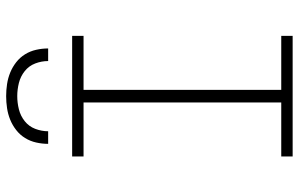

<svg xmlns="http://www.w3.org/2000/svg" viewBox="-198 -798 995 640"><g transform="rotate(-90 300.0 -477.5)"><path d="M99 0V-38H279V-697H99V-735H501V-697H321V-38H501V0ZM141 -815Q141 -835 145.5 -855Q150 -875 160.5 -892Q171 -909 187 -921.5Q203 -934 221.5 -941.5Q240 -949 260 -952Q280 -955 300 -955Q320 -955 340 -952Q360 -949 378.5 -941.5Q397 -934 413 -921.5Q429 -909 439.5 -892Q450 -875 454.5 -855Q459 -835 459 -815H417Q417 -837 409 -858Q401 -879 383.5 -893Q366 -907 344 -912.5Q322 -918 300 -918Q278 -918 256 -912.5Q234 -907 216.5 -893Q199 -879 191 -858Q183 -837 183 -815Z"/></g></svg>

Font: Iosevka Extralight Extended
Style: Regular
Weight: 200
Width: 7
Monospace: yes
Designer: Belleve Invis
Foundry: Belleve Invis
Version: Version 32.5.0; ttfautohint (v1.8.4)